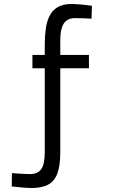

<svg xmlns="http://www.w3.org/2000/svg" viewBox="-20 -710 600 965"><path d="M138 235Q123 235 104.5 233.5Q86 232 68.5 230Q51 228 39 227L40 160Q48 161 65.5 162Q83 163 102 164Q121 165 131 165Q169 165 187 140.5Q205 116 205 53V-367H143V-434H205V-486Q205 -528 210 -565Q215 -602 229 -630Q243 -658 270 -674Q297 -690 340 -690Q355 -690 373.5 -688.5Q392 -687 410.5 -685Q429 -683 442 -681L440 -616Q426 -617 402 -618Q378 -619 356 -619Q332 -619 315.5 -607.5Q299 -596 291 -571Q283 -546 283 -507V-434H427V-367H283V54Q283 123 268 162.5Q253 202 221 218.5Q189 235 138 235Z"/></svg>

Font: Cairo
Style: Regular
Weight: 400
Designer: Mohamed Gaber, Accademia di Belle Arti di Urbino
Foundry: Kief Type Foundry, Accademia di Belle Arti di Urbino
Version: Version 3.120